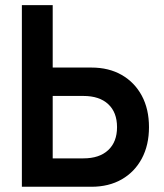

<svg xmlns="http://www.w3.org/2000/svg" viewBox="-20 -713 626 733"><path d="M63.5 0V-693.4H181.2V-455.1H329.1Q395.5 -455.1 444.8 -426.8Q494.1 -398.4 521.5 -347.4Q548.8 -296.4 548.8 -227.5Q548.8 -159.2 521.5 -107.9Q494.1 -56.6 444.8 -28.3Q395.5 0 329.1 0ZM181.2 -108.4H298.3Q359.4 -108.4 393.1 -139.9Q426.8 -171.4 426.8 -227.5Q426.8 -284.2 393.1 -315.4Q359.4 -346.7 298.3 -346.7H181.2Z"/></svg>

Font: Cascadia Mono NF SemiBold
Style: Regular
Weight: 600
Monospace: yes
Designer: Aaron Bell
Foundry: Saja Typeworks
Version: Version 2404.023; ttfautohint (v1.8.4)